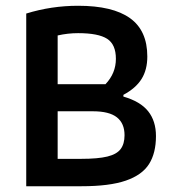

<svg xmlns="http://www.w3.org/2000/svg" viewBox="-20 -646 602 666"><path d="M71 -599Q158 -626 251 -626Q371 -626 431 -583Q491 -540 491 -450Q491 -404 471 -372Q451 -340 408 -317V-311Q467 -294 494 -260Q521 -226 521 -174Q521 -115 497 -77Q473 -39 416.5 -19.5Q360 0 263 0H71ZM346 -354Q382 -392 382 -442Q382 -492 351.5 -511.5Q321 -531 251 -531Q215 -531 180 -523V-354ZM261 -95Q320 -95 352.5 -103Q385 -111 398.5 -129Q412 -147 412 -177Q412 -218 385.5 -239Q359 -260 302 -260H180V-95Z"/></svg>

Font: Athiti SemiBold
Style: Regular
Weight: 600
Designer: CadsonDemak Team
Foundry: CadsonDemak
Version: Version 1.032